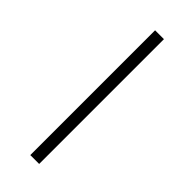

<svg xmlns="http://www.w3.org/2000/svg" viewBox="-315 -806 1089 1089"><g transform="rotate(45 229.5 -261.5)"><path d="M203 -762H274V239H203Z"/></g></svg>

Font: Noto Sans UI Narrow
Style: Italic
Weight: 400
Width: 4
Italic angle: -12°
Designer: Monotype Design Team
Foundry: Monotype Imaging Inc.
Version: Version 1.001